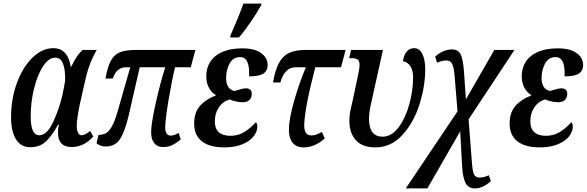

<svg xmlns="http://www.w3.org/2000/svg" viewBox="-20 -816 3288 1076"><path d="M42 -158Q42 -263 75 -352Q108 -441 162.5 -493.5Q217 -546 279 -546Q321 -546 345.5 -518Q370 -490 376 -442H379Q396 -476 410 -497.5Q424 -519 443 -536H522Q495 -488 480 -445.5Q465 -403 452 -341L426 -226Q410 -144 410 -112Q410 -88 417 -73Q424 -58 437 -58Q456 -58 485 -82L503 -51Q450 8 382 8Q305 8 305 -73Q305 -93 310 -118H306Q271 -55 237 -23Q203 9 150 9Q97 9 69.5 -35.5Q42 -80 42 -158ZM331 -289 345 -362Q348 -493 290 -493Q253 -493 221.5 -445Q190 -397 171 -320.5Q152 -244 152 -163Q152 -58 200 -58Q244 -58 279 -134.5Q314 -211 331 -289Z M827 -76Q827 -123 853 -239Q879 -355 906 -439H763L700 -164Q678 -73 651 -34Q624 5 571 5Q544 5 521 -13L532 -60Q556 -60 573.5 -69.5Q591 -79 607 -107.5Q623 -136 639 -191L710 -439H685Q658 -439 639.5 -422Q621 -405 612 -376H571Q583 -442 601 -475.5Q619 -509 651 -522.5Q683 -536 741 -536H1075L1049 -439H961Q943 -365 924.5 -255Q906 -145 906 -100Q906 -56 938 -56Q955 -56 981 -71L993 -35Q967 -13 944.5 -2.5Q922 8 894 8Q862 8 844.5 -13.5Q827 -35 827 -76Z M1068 -123Q1068 -186 1101 -223Q1134 -260 1189 -281L1190 -283Q1166 -296 1151 -324Q1136 -352 1136 -387Q1136 -462 1189.5 -503.5Q1243 -545 1339 -545Q1407 -545 1443.5 -518.5Q1480 -492 1480 -451Q1480 -420 1456.5 -404Q1433 -388 1376 -388Q1381 -496 1326 -496Q1286 -496 1266.5 -459.5Q1247 -423 1247 -378Q1247 -348 1259 -329.5Q1271 -311 1294 -306Q1303 -308 1323 -314.5Q1343 -321 1358 -321Q1374 -321 1382.5 -313Q1391 -305 1391 -291Q1391 -269 1378 -256Q1365 -243 1340 -243Q1322 -243 1300.5 -248Q1279 -253 1268 -259Q1229 -248 1206.5 -214.5Q1184 -181 1184 -136Q1184 -95 1206.5 -75Q1229 -55 1271 -55Q1315 -55 1349 -76Q1383 -97 1414 -131Q1417 -129 1419.5 -122Q1422 -115 1422 -106Q1422 -78 1400.5 -51Q1379 -24 1337 -7Q1295 10 1238 10Q1154 10 1111 -24.5Q1068 -59 1068 -123ZM1272 -618Q1289 -656 1310.5 -708.5Q1332 -761 1344 -796H1446L1442 -784Q1423 -749 1386 -694.5Q1349 -640 1319 -606H1270Z M1599 -88Q1599 -147 1627.5 -247.5Q1656 -348 1694 -439H1636Q1576 -439 1551 -354H1510Q1522 -423 1543 -462.5Q1564 -502 1599.5 -519Q1635 -536 1692 -536H1917L1891 -439H1747Q1685 -202 1685 -111Q1685 -57 1726 -57Q1752 -57 1784 -77L1800 -40Q1744 10 1681 10Q1642 10 1620.5 -15.5Q1599 -41 1599 -88Z M1938 -139Q1938 -162 1941.5 -184Q1945 -206 1955 -246L1985 -387Q1995 -431 1995 -453Q1995 -475 1984 -482.5Q1973 -490 1951 -490H1937L1947 -536H2126L2058 -229Q2048 -183 2048 -150Q2048 -50 2124 -50Q2174 -50 2213 -101.5Q2252 -153 2273.5 -230.5Q2295 -308 2295 -381Q2295 -422 2280 -445Q2265 -468 2238 -473Q2243 -507 2259 -526.5Q2275 -546 2301 -546Q2331 -546 2347 -513.5Q2363 -481 2363 -428Q2363 -332 2330.5 -230Q2298 -128 2234.5 -59Q2171 10 2084 10Q2011 10 1974.5 -30Q1938 -70 1938 -139Z M2544 -192 2527 -399Q2523 -442 2512.5 -460.5Q2502 -479 2477 -477Q2466 -477 2452 -473Q2438 -469 2429 -464L2419 -499Q2464 -539 2513 -539Q2548 -539 2561.5 -511.5Q2575 -484 2580 -418L2591 -259L2750 -536H2863L2606 -147L2625 98Q2628 142 2636 160.5Q2644 179 2668 179Q2680 179 2695.5 175Q2711 171 2719 166L2731 199Q2711 218 2687.5 229Q2664 240 2642 240Q2606 240 2590 211.5Q2574 183 2570 119L2559 -80L2375 240H2254Z M2836 -123Q2836 -186 2869 -223Q2902 -260 2957 -281L2958 -283Q2934 -296 2919 -324Q2904 -352 2904 -387Q2904 -462 2957.5 -503.5Q3011 -545 3107 -545Q3175 -545 3211.5 -518.5Q3248 -492 3248 -451Q3248 -420 3224.5 -404Q3201 -388 3144 -388Q3149 -496 3094 -496Q3054 -496 3034.5 -459.5Q3015 -423 3015 -378Q3015 -348 3027 -329.5Q3039 -311 3062 -306Q3071 -308 3091 -314.5Q3111 -321 3126 -321Q3142 -321 3150.5 -313Q3159 -305 3159 -291Q3159 -269 3146 -256Q3133 -243 3108 -243Q3090 -243 3068.5 -248Q3047 -253 3036 -259Q2997 -248 2974.5 -214.5Q2952 -181 2952 -136Q2952 -95 2974.5 -75Q2997 -55 3039 -55Q3083 -55 3117 -76Q3151 -97 3182 -131Q3185 -129 3187.5 -122Q3190 -115 3190 -106Q3190 -78 3168.5 -51Q3147 -24 3105 -7Q3063 10 3006 10Q2922 10 2879 -24.5Q2836 -59 2836 -123Z"/></svg>

Font: Noto Serif CondSemiBold
Style: Italic
Weight: 600
Width: 3
Italic angle: -12°
Designer: Monotype Design Team
Foundry: Monotype Imaging Inc.
Version: Version 1.001